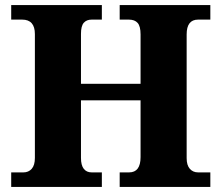

<svg xmlns="http://www.w3.org/2000/svg" viewBox="-20 -734 869 754"><path d="M24 -57H72Q92 -57 104.5 -71Q117 -85 117 -114V-600Q117 -657 67 -657H24V-714H380V-657H340Q320 -657 309 -644.5Q298 -632 298 -601V-405H532V-599Q532 -631 520.5 -644Q509 -657 486 -657H450V-714H806V-657H758Q713 -657 713 -599V-113Q713 -85 725.5 -71Q738 -57 758 -57H806V0H450V-57H487Q532 -57 532 -117V-340H298V-114Q298 -85 309 -71Q320 -57 340 -57H380V0H24Z"/></svg>

Font: Noto Serif ExtraBold
Style: Regular
Weight: 800
Designer: Monotype Design Team
Foundry: Monotype Imaging Inc.
Version: Version 1.001